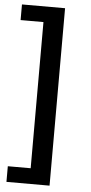

<svg xmlns="http://www.w3.org/2000/svg" viewBox="-60 -739 452 954"><g transform="rotate(5 166.5 -262.5)"><path d="M10 180V102H124V-627H10V-705H225V180Z"/></g></svg>

Font: Nunito Sans SemiBold
Style: Regular
Weight: 600
Designer: Vernon Adams
Foundry: Vernon Adams
Version: Version 3.101; ttfautohint (v1.8.4.7-5d5b);gftools[0.9.27]